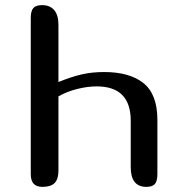

<svg xmlns="http://www.w3.org/2000/svg" viewBox="-20 -729 704 749"><path d="M208 -632V-409Q257 -429 297.5 -438.5Q338 -448 386 -448Q486 -448 540 -404.5Q594 -361 594 -261V-50Q594 -22 584 -11Q574 0 551 0Q490 0 490 -77V-258Q490 -392 357 -392Q322 -392 281.5 -382Q241 -372 208 -353V-65Q208 -30 193 -15Q178 0 146 0Q123 0 111.5 -12Q100 -24 100 -50V-659Q100 -686 110 -697.5Q120 -709 144 -709Q175 -709 191.5 -689.5Q208 -670 208 -632Z"/></svg>

Font: Marmelad for Arash.Academy
Style: Regular
Weight: 400
Designer: Manvel Shmavonyan
Foundry: Cyreal
Version: Version 1.110;Glyphs 3.2 (3202)